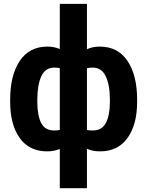

<svg xmlns="http://www.w3.org/2000/svg" viewBox="-20 -782 771 1005"><path d="M33.2 -259.8Q33.2 -387.7 83.3 -462.9Q133.3 -538.1 228.5 -538.1Q246.6 -538.1 262.2 -534.9Q277.8 -531.7 293 -525.4V-761.7H435.1V-524.4Q450.2 -531.2 466.3 -534.7Q482.4 -538.1 502 -538.1Q597.2 -538.1 647.5 -462.9Q697.8 -387.7 697.8 -259.8V-249.5Q697.8 -129.9 647.5 -59.8Q597.2 10.3 502.9 10.3Q483.4 10.3 466.8 6.8Q450.2 3.4 435.1 -2.9V203.1H293V-2Q277.8 3.9 261.7 7.1Q245.6 10.3 227.5 10.3Q132.8 10.3 83 -59.8Q33.2 -129.9 33.2 -249.5ZM555.2 -259.8Q555.2 -336.4 533.7 -382.3Q512.2 -428.2 464.8 -428.2Q455.6 -428.2 448.5 -427.2Q441.4 -426.3 435.1 -424.8V-102.1Q441.9 -100.1 449.5 -99.6Q457 -99.1 465.8 -99.1Q513.7 -99.1 534.4 -138.9Q555.2 -178.7 555.2 -249.5ZM175.3 -249.5Q175.3 -178.2 195.3 -138.7Q215.3 -99.1 263.7 -99.1Q271.5 -99.1 278.6 -99.6Q285.6 -100.1 293 -101.6V-425.3Q286.1 -426.8 279.3 -427.5Q272.5 -428.2 264.6 -428.2Q216.8 -428.2 196 -382.3Q175.3 -336.4 175.3 -259.8Z"/></svg>

Font: Roboto Web
Style: Bold
Weight: 700
Designer: Google
Version: Version 1.200310; 2013